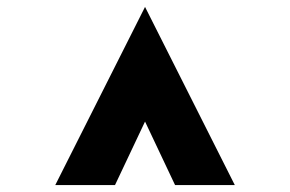

<svg xmlns="http://www.w3.org/2000/svg" viewBox="-20 -764 840 556"><path d="M140 -228 400 -744 660 -228H487L400 -412L313 -228Z"/></svg>

Font: Panamera Black
Style: Regular
Weight: 900
Designer: Bastien Sozeau
Foundry: NBR — Bastien Sozeau
Version: Version 3.002; ttfautohint (v1.8.4.7-5d5b);gftools[0.9.33]